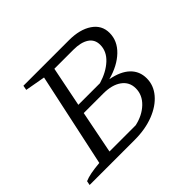

<svg xmlns="http://www.w3.org/2000/svg" viewBox="-123 -688 855 855"><g transform="rotate(-45 304.0 -260.5)"><path d="M4 0 8 -20Q24 -27 47 -31.5Q70 -36 104 -39L199 -482L104 -499L108 -521H395Q463 -521 504.5 -493Q546 -465 546 -416Q546 -366 506 -327.5Q466 -289 399 -271Q458 -260 489 -230.5Q520 -201 520 -156Q520 -112 490 -76.5Q460 -41 407.5 -20.5Q355 0 288 0ZM379 -477H259L221 -288H357Q411 -304 445 -335.5Q479 -367 479 -408Q479 -442 452.5 -459.5Q426 -477 379 -477ZM172 -43H337Q388 -54 421 -85.5Q454 -117 454 -159Q454 -199 422 -222Q390 -245 335 -245H212Z"/></g></svg>

Font: Piazzolla SC Light
Style: Italic
Weight: 300
Italic angle: -11.3°
Designer: Juan Pablo del Peral
Foundry: Huerta Tipografica
Version: Version 1.330